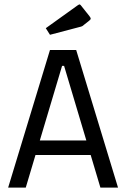

<svg xmlns="http://www.w3.org/2000/svg" viewBox="-20 -852 573 872"><path d="M17 0 207 -625H326L516 0H436L271 -553H262L97 0ZM104 -148V-214H431V-148ZM207 -694 188 -724 333 -828Q339 -832 340 -832Q344 -832 347 -828L386 -779Q392 -771 392 -768Q392 -763 385 -758L361 -739Q357 -735 353 -733Q349 -731 340 -729Z"/></svg>

Font: Changa Light
Style: Regular
Weight: 300
Designer: Eduardo Rodriguez Tunni
Foundry: Eduardo Rodriguez Tunni
Version: Version 3.002; ttfautohint (v1.8.2)